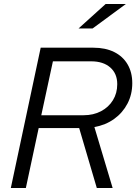

<svg xmlns="http://www.w3.org/2000/svg" viewBox="-20 -938 680 958"><path d="M34 0 183 -700H446Q506 -700 549.5 -678.5Q593 -657 616.5 -617Q640 -577 640 -523Q640 -467 616 -421Q592 -375 549.5 -344.5Q507 -314 451 -304L542 0H463L375 -299H173L109 0ZM186 -363H397Q446 -363 484 -383Q522 -403 543.5 -438Q565 -473 565 -518Q565 -571 530 -601.5Q495 -632 435 -632H244ZM372 -796 507 -918H608L442 -796Z"/></svg>

Font: Red Hat Text VF
Style: Italic
Weight: 300
Italic angle: -12°
Designer: Pentagram, MCKL
Foundry: Pentagram, MCKL
Version: Version 1.023